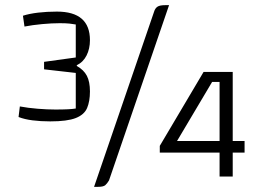

<svg xmlns="http://www.w3.org/2000/svg" viewBox="-20 -685 1032 745"><path d="M175 -214Q138 -214 106.5 -218Q75 -222 52 -231L57 -272Q89 -266 126.5 -263Q164 -260 195 -260Q224 -260 243.5 -261Q263 -262 274 -264V-402L151 -416V-445L274 -462V-590Q264 -592 249.5 -593.5Q235 -595 212 -595Q181 -595 143.5 -591.5Q106 -588 75 -582L69 -624Q94 -632 128 -636Q162 -640 201 -640Q329 -640 329 -529Q329 -496 316 -470Q303 -444 278 -432V-429Q305 -414 317 -391Q329 -368 329 -330Q329 -292 318 -266Q307 -240 274 -227Q241 -214 175 -214ZM403 15Q396 27 388.5 33.5Q381 40 360 40H345L578 -640Q582 -653 591 -659Q600 -665 621 -665H636ZM832 -93H600V-119L770 -406H883V-138H929V-93H883V0H832ZM667 -138H832V-367H803Z"/></svg>

Font: Changa ExtraLight Light
Style: Regular
Weight: 300
Version: Version 3.002; ttfautohint (v1.8.2)